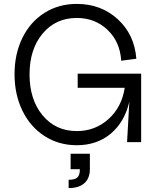

<svg xmlns="http://www.w3.org/2000/svg" viewBox="-20 -735 831 993"><path d="M377 16.1Q284.7 16.1 211.2 -30.8Q137.7 -77.6 96.4 -161.6Q55.2 -245.6 55.2 -351.1Q55.2 -456.1 95.9 -539.1Q136.7 -622.1 210.2 -668.5Q283.7 -714.8 377 -714.8Q502.9 -714.8 589.4 -635.3Q675.8 -555.7 685.1 -431.2L606.9 -420.9Q601.1 -518.1 536.6 -580.1Q472.2 -642.1 377 -642.1Q268.1 -642.1 200.4 -561.3Q132.8 -480.5 132.8 -350.1Q132.8 -219.7 200.4 -138.4Q268.1 -57.1 377 -57.1Q472.2 -57.1 541 -119.1Q609.9 -181.2 625 -280.8H381.8V-354H710V0H637.2L648.9 -209Q624.5 -104 553 -43.9Q481.4 16.1 377 16.1ZM335 194.8Q367.2 194.8 380.1 182.9Q393.1 170.9 393.1 140.1H345.2V60.1H444.8V140.1Q444.8 187 416.3 212.4Q387.7 237.8 335 237.8Z"/></svg>

Font: Uncut Sans
Style: Regular
Weight: 400
Designer: Kasper Nordkvist
Foundry: UNCUT.wtf
Version: Version 1.304;Glyphs 3.2 (3246)